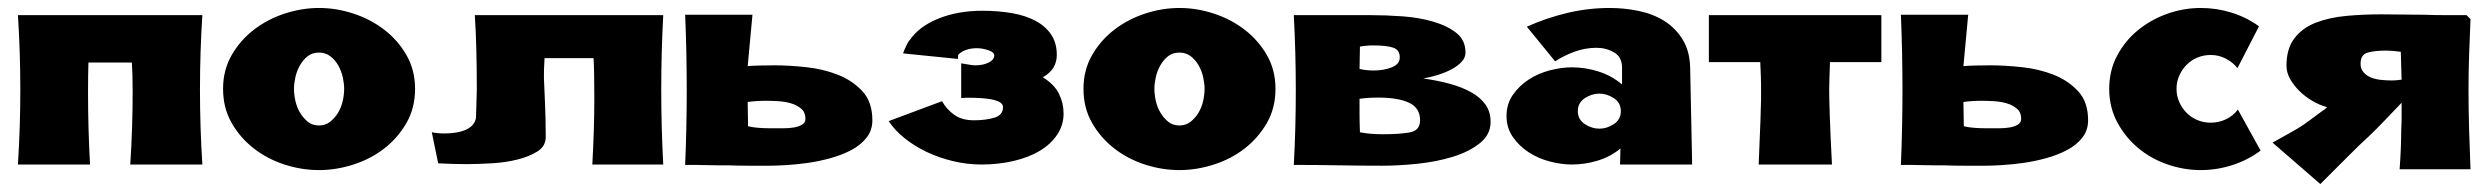

<svg xmlns="http://www.w3.org/2000/svg" viewBox="-20 -413 6254 482"><path d="M307 0Q313 -91 313 -181Q313 -228 311 -256H202Q201 -228 201 -181Q201 -91 206 0H25Q31 -94 31 -188Q31 -282 25 -375H488Q482 -282 482 -188Q482 -94 488 0Z M781 -393Q824 -393 867 -379Q910 -365 944.5 -338.5Q979 -312 1000.5 -274.5Q1022 -237 1022 -190Q1022 -142 1000.5 -104.5Q979 -67 945 -40.5Q911 -14 867.5 0Q824 14 781 14Q737 14 694 0Q651 -14 617 -40.5Q583 -67 561.5 -104.5Q540 -142 540 -190Q540 -237 561.5 -274.5Q583 -312 617.5 -338.5Q652 -365 695 -379Q738 -393 781 -393ZM781 -281Q764 -281 752.5 -272Q741 -263 733 -249Q725 -235 721.5 -219Q718 -203 718 -190Q718 -176 721.5 -160Q725 -144 733 -130.5Q741 -117 752.5 -107.5Q764 -98 781 -98Q797 -98 809 -107.5Q821 -117 829 -130.5Q837 -144 840.5 -160Q844 -176 844 -190Q844 -203 840.5 -219Q837 -235 829 -249Q821 -263 809 -272Q797 -281 781 -281Z M1645 -375Q1640 -282 1640 -188Q1640 -94 1645 0H1467Q1472 -91 1472 -165Q1472 -239 1470 -267H1347Q1345 -233 1345.5 -216.5Q1346 -200 1348 -158.5Q1350 -117 1350 -69Q1350 -46 1329.5 -33Q1309 -20 1279 -12.5Q1249 -5 1214 -3Q1179 -1 1151 -1Q1133 -1 1115.5 -1.5Q1098 -2 1080 -3L1064 -81Q1078 -78 1096 -78Q1130 -78 1151 -88Q1172 -98 1175 -118L1177 -188Q1177 -300 1172 -375Z M1857 -247Q1868 -248 1886 -248.5Q1904 -249 1924 -249Q1960 -249 2003 -244.5Q2046 -240 2083 -225.5Q2120 -211 2145 -184Q2170 -157 2170 -111Q2170 -86 2155.5 -67.5Q2141 -49 2117.5 -36.5Q2094 -24 2065 -16Q2036 -8 2007.5 -4Q1979 0 1953.5 1.5Q1928 3 1912 3Q1885 3 1858.5 3Q1832 3 1806 2Q1796 2 1782 2Q1768 2 1753 1.5Q1738 1 1724 1Q1710 1 1700 1Q1702 -44 1703 -93Q1704 -142 1704 -187Q1704 -232 1703 -281.5Q1702 -331 1700 -376H1869ZM1858 -96Q1871 -93 1885.5 -92Q1900 -91 1914 -91H1923Q1934 -91 1947.5 -91Q1961 -91 1973 -93Q1985 -95 1993.5 -100Q2002 -105 2002 -115Q2002 -131 1991.5 -140Q1981 -149 1966 -153.5Q1951 -158 1933.5 -159Q1916 -160 1902 -160Q1879 -160 1857 -157Z M2247 -279Q2251 -290 2255.5 -299Q2260 -308 2263 -312V-311Q2286 -346 2335 -366Q2384 -386 2446 -386Q2486 -386 2520.5 -380Q2555 -374 2580 -360.5Q2605 -347 2619 -326Q2633 -305 2633 -275Q2633 -258 2625 -244Q2617 -230 2598 -219Q2627 -201 2638.5 -177.5Q2650 -154 2650 -128Q2650 -99 2634 -75Q2618 -51 2590.5 -34.5Q2563 -18 2525 -9Q2487 0 2444 0Q2408 0 2372.5 -8.5Q2337 -17 2306.5 -31.5Q2276 -46 2251 -66Q2226 -86 2211 -109L2345 -159Q2355 -140 2374.5 -125.5Q2394 -111 2425 -111Q2454 -111 2476 -117.5Q2498 -124 2498 -144Q2498 -153 2487 -158Q2476 -163 2460 -165Q2444 -167 2425.5 -167.5Q2407 -168 2393 -167V-254Q2405 -252 2414 -250.5Q2423 -249 2428 -249Q2448 -249 2462 -256Q2476 -263 2476 -274Q2476 -282 2461 -287Q2446 -292 2432 -292Q2418 -292 2406 -288Q2394 -284 2386 -276Q2385 -275 2385 -265Z M2941 -393Q2984 -393 3027 -379Q3070 -365 3104.5 -338.5Q3139 -312 3160.5 -274.5Q3182 -237 3182 -190Q3182 -142 3160.5 -104.5Q3139 -67 3105 -40.5Q3071 -14 3027.5 0Q2984 14 2941 14Q2897 14 2854 0Q2811 -14 2777 -40.5Q2743 -67 2721.5 -104.5Q2700 -142 2700 -190Q2700 -237 2721.5 -274.5Q2743 -312 2777.5 -338.5Q2812 -365 2855 -379Q2898 -393 2941 -393ZM2941 -281Q2924 -281 2912.5 -272Q2901 -263 2893 -249Q2885 -235 2881.5 -219Q2878 -203 2878 -190Q2878 -176 2881.5 -160Q2885 -144 2893 -130.5Q2901 -117 2912.5 -107.5Q2924 -98 2941 -98Q2957 -98 2969 -107.5Q2981 -117 2989 -130.5Q2997 -144 3000.5 -160Q3004 -176 3004 -190Q3004 -203 3000.5 -219Q2997 -235 2989 -249Q2981 -263 2969 -272Q2957 -281 2941 -281Z M3553 -216Q3589 -211 3620 -202.5Q3651 -194 3674 -181Q3697 -168 3709.5 -150Q3722 -132 3722 -107Q3722 -75 3695 -53.5Q3668 -32 3627.5 -19.5Q3587 -7 3539.5 -2Q3492 3 3450 3Q3394 3 3339 2Q3284 1 3228 1Q3233 -92 3233 -186Q3233 -281 3228 -375H3420Q3459 -375 3501 -372Q3543 -369 3578.5 -358.5Q3614 -348 3636.5 -330Q3659 -312 3659 -281Q3659 -268 3649 -257.5Q3639 -247 3624 -239Q3609 -231 3590 -225Q3571 -219 3553 -216ZM3393 -127Q3393 -108 3394 -81Q3409 -78 3423.5 -77Q3438 -76 3453 -76Q3492 -76 3518.5 -80.5Q3545 -85 3545 -111Q3545 -142 3517.5 -155Q3490 -168 3440 -168Q3414 -168 3393 -165ZM3494 -269Q3494 -288 3477 -293.5Q3460 -299 3427 -299Q3410 -299 3394 -296L3393 -240Q3401 -238 3410 -237Q3419 -236 3428 -236Q3454 -236 3474 -244Q3494 -252 3494 -269Z M3995 -178Q3976 -178 3958.5 -166.5Q3941 -155 3941 -134Q3941 -113 3958.5 -101.5Q3976 -90 3995 -90Q4014 -90 4031.5 -101.5Q4049 -113 4049 -134Q4049 -155 4031.5 -166.5Q4014 -178 3995 -178ZM4047 0 4048 -40Q4022 -19 3990 -9.5Q3958 0 3926 0Q3900 0 3871 -7.5Q3842 -15 3818 -30.5Q3794 -46 3778 -69Q3762 -92 3762 -122Q3762 -152 3778 -175Q3794 -198 3818 -213.5Q3842 -229 3871 -236.5Q3900 -244 3926 -244Q3960 -244 3993 -233.5Q4026 -223 4052 -201V-243Q4052 -270 4032 -281.5Q4012 -293 3988 -293Q3960 -293 3933.5 -283.5Q3907 -274 3884 -259L3813 -346Q3862 -368 3914.5 -380.5Q3967 -393 4021 -393Q4058 -393 4094 -385.5Q4130 -378 4158 -360.5Q4186 -343 4204 -314Q4222 -285 4223 -243L4228 0Z M4703 -257H4574Q4572 -203 4572 -186.5Q4572 -170 4573.5 -122.5Q4575 -75 4579 0H4395Q4401 -140 4401 -164V-200Q4401 -213 4399 -257H4270V-375H4703Z M4909 -247Q4920 -248 4938 -248.5Q4956 -249 4976 -249Q5012 -249 5055 -244.5Q5098 -240 5135 -225.5Q5172 -211 5197 -184Q5222 -157 5222 -111Q5222 -86 5207.5 -67.5Q5193 -49 5169.5 -36.5Q5146 -24 5117 -16Q5088 -8 5059.5 -4Q5031 0 5005.5 1.5Q4980 3 4964 3Q4937 3 4910.5 3Q4884 3 4858 2Q4848 2 4834 2Q4820 2 4805 1.5Q4790 1 4776 1Q4762 1 4752 1Q4754 -44 4755 -93Q4756 -142 4756 -187Q4756 -232 4755 -281.5Q4754 -331 4752 -376H4921ZM4910 -96Q4923 -93 4937.5 -92Q4952 -91 4966 -91H4975Q4986 -91 4999.5 -91Q5013 -91 5025 -93Q5037 -95 5045.5 -100Q5054 -105 5054 -115Q5054 -131 5043.5 -140Q5033 -149 5018 -153.5Q5003 -158 4985.5 -159Q4968 -160 4954 -160Q4931 -160 4909 -157Z M5505 -393Q5544 -393 5581.5 -381.5Q5619 -370 5651 -347L5597 -242Q5585 -257 5567.5 -266Q5550 -275 5530 -275Q5512 -275 5496.5 -268.5Q5481 -262 5469.5 -250.5Q5458 -239 5451 -223.5Q5444 -208 5444 -190Q5444 -172 5451 -156.5Q5458 -141 5469.5 -129.5Q5481 -118 5496.5 -111.5Q5512 -105 5530 -105Q5550 -105 5568 -113.5Q5586 -122 5598 -138L5655 -35Q5623 -11 5584 1.5Q5545 14 5505 14Q5462 14 5420.5 -0.5Q5379 -15 5347 -42Q5315 -69 5295 -106.5Q5275 -144 5275 -190Q5275 -236 5295 -273.5Q5315 -311 5347.5 -337.5Q5380 -364 5421 -378.5Q5462 -393 5505 -393Z M6182 -365Q6180 -320 6178.5 -276Q6177 -232 6177 -187Q6177 -139 6178.5 -87Q6180 -35 6182 12H6004Q6006 -14 6007 -39.5Q6008 -65 6008 -82Q6008 -90 6008.5 -96.5Q6009 -103 6009 -110.5Q6009 -118 6009 -128.5Q6009 -139 6009 -155Q5983 -128 5964 -108Q5945 -88 5927 -71Q5907 -53 5875 -21Q5843 11 5805 49L5685 -55Q5708 -68 5729 -79.5Q5750 -91 5766 -102L5808 -133Q5815 -137 5822 -144Q5803 -149 5784.5 -160Q5766 -171 5752 -185Q5738 -199 5729 -215Q5720 -231 5720 -248Q5720 -291 5740 -317Q5760 -343 5793.5 -356Q5827 -369 5869.5 -373Q5912 -377 5957 -377Q5985 -377 6011.5 -376.5Q6038 -376 6065 -376Q6091 -375 6118 -375Q6145 -375 6172 -375ZM6007 -283Q5986 -286 5970 -286Q5942 -286 5924 -281Q5906 -276 5906 -253Q5906 -240 5913.5 -231.5Q5921 -223 5932 -218.5Q5943 -214 5957 -212.5Q5971 -211 5984 -211Q5991 -211 5996 -211.5Q6001 -212 6009 -213Z"/></svg>

Font: CAT Rhythmus
Style: Regular
Weight: 400
Designer: Peter Wiegel nach alter Vorlage
Foundry: Peter Wiegel
Version: 1.000